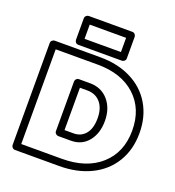

<svg xmlns="http://www.w3.org/2000/svg" viewBox="-169 -1083 1131 1240"><g transform="rotate(20 397.0 -463.0)"><path d="M49.8 0V-701.2Q49.8 -711.9 57.9 -719Q65.9 -726.1 75.2 -726.1H388.2Q508.3 -726.1 600.3 -680.2Q692.4 -634.3 743.2 -549.1Q793.9 -463.9 793.9 -351.1Q793.9 -238.3 742.2 -152.8Q690.4 -67.4 596.2 -21.2Q502 24.9 378.9 24.9H75.2Q64.5 24.9 57.1 17.1Q49.8 9.3 49.8 0ZM100.1 -24.9H378.9Q547.9 -24.9 646 -113.3Q744.1 -201.7 744.1 -351.1Q744.1 -500 648.4 -587.9Q552.7 -675.8 388.2 -675.8H100.1ZM202.1 -777.8V-925.8Q202.1 -936.5 210 -943.8Q217.8 -951.2 227.1 -951.2H526.9Q537.6 -951.2 544.7 -943.1Q551.8 -935.1 551.8 -925.8V-777.8Q551.8 -767.1 543.9 -760Q536.1 -752.9 526.9 -752.9H227.1Q216.3 -752.9 209.2 -760.7Q202.1 -768.6 202.1 -777.8ZM252 -803.2H502V-900.9H252ZM282.2 -180.2V-521Q282.2 -530.3 289.3 -538.1Q296.4 -545.9 307.1 -545.9H382.8Q461.4 -545.9 509.3 -490.7Q557.1 -435.5 557.1 -349.1Q557.1 -263.7 512.9 -209.2Q468.8 -154.8 394 -154.8H307.1Q297.9 -154.8 290 -162.1Q282.2 -169.4 282.2 -180.2ZM332 -205.1H394Q445.3 -205.1 476.1 -242.4Q506.8 -279.8 506.8 -349.1Q506.8 -418.5 473.1 -457.3Q439.5 -496.1 382.8 -496.1H332Z"/></g></svg>

Font: Trueno Black Outline
Style: Regular
Weight: 900
Width: 6
Designer: Julieta Ulanovsky
Foundry: Julieta Ulanovsky
Version: Version 3.001b | FøM Fix